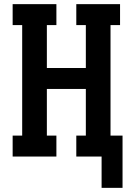

<svg xmlns="http://www.w3.org/2000/svg" viewBox="-20 -755 640 926"><path d="M470 151V0H348V-101H394V-326H206V-101H252V0H41V-101H87V-634H41V-735H252V-634H206V-427H394V-634H348V-735H559V-634H513V-101H571V151Z"/></svg>

Font: Iosevka Curly Slab Extended
Style: Bold
Weight: 700
Width: 7
Monospace: yes
Designer: Belleve Invis
Foundry: Belleve Invis
Version: Version 11.1.0; ttfautohint (v1.8.3)